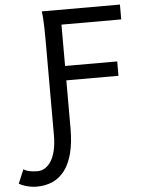

<svg xmlns="http://www.w3.org/2000/svg" viewBox="-159 -762 782 1039"><g transform="rotate(-5 231.5 -242.0)"><path d="M207.5 -329.6H490.7V-407.7H207.5V-632.3H532.2V-712.9H107.4C114.7 -673.8 114.7 -594.2 114.7 -498V-39.1C114.7 93.3 62 146.5 9.8 146.5C-20.5 146.5 -49.8 141.6 -65.9 129.4L-97.7 205.1C-82 215.3 -42.5 229.5 -2.4 229.5C127 229.5 207.5 139.2 207.5 -68.4Z"/></g></svg>

Font: Andika
Style: Regular
Weight: 400
Designer: Victor Gaultney, Annie Olsen, Julie Remington, Don Collingsworth, Eric Hays
Foundry: SIL International
Version: Version 1.000